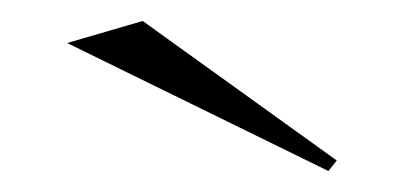

<svg xmlns="http://www.w3.org/2000/svg" viewBox="-20 -746 385 183"><path d="M293 -583 44 -705 116 -726 301 -593Z"/></svg>

Font: Kalnia SemiExpanded Light
Style: Regular
Weight: 300
Width: 6
Designer: Frida Medrano
Foundry: Frida Medrano
Version: Version 1.105